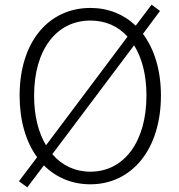

<svg xmlns="http://www.w3.org/2000/svg" viewBox="-20 -776 766 822"><path d="M367 13C543 13 669 -135 669 -367C669 -477 640 -567 592 -631L665 -729L629 -756L561 -666C510 -715 443 -742 367 -742C189 -742 64 -598 64 -367C64 -259 91 -168 139 -103L61 0L97 26L168 -68C220 -16 288 13 367 13ZM367 -41C301 -41 245 -68 204 -116L554 -582C588 -528 607 -455 607 -367C607 -169 511 -41 367 -41ZM177 -154C144 -209 126 -281 126 -367C126 -565 223 -688 367 -688C431 -688 486 -664 526 -619Z"/></svg>

Font: Noto Sans HK Light
Style: Regular
Weight: 300
Designer: Ryoko NISHIZUKA 西塚涼子 (kana, bopomofo & ideographs); Paul D. Hunt (Latin, Greek & Cyrillic); Sandoll Communications 산돌커뮤니
Foundry: Adobe
Version: Version 2.004;hotconv 1.0.118;makeotfexe 2.5.65603